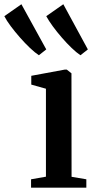

<svg xmlns="http://www.w3.org/2000/svg" viewBox="-115 -864 435 884"><path d="M28 0V-38.5L96.5 -50.5V-455.5L29 -474.5V-515L183 -543.5H192.5L214 -526.5L214.5 -50L282.5 -38.5V0ZM63.5 -610Q46 -621.5 23 -643.2Q0 -665 -23.2 -691.5Q-46.5 -718 -65.8 -743.8Q-85 -769.5 -95 -789.5L-16.5 -844.5L98 -636.5L64.5 -610ZM255 -610Q237.5 -621.5 215 -643Q192.5 -664.5 169.8 -690.8Q147 -717 128 -743Q109 -769 98 -789.5L176.5 -844.5L289.5 -636.5L256 -610Z"/></svg>

Font: Merriweather 72pt SemiBold
Style: Regular
Weight: 600
Version: Version 2.100